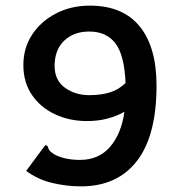

<svg xmlns="http://www.w3.org/2000/svg" viewBox="-20 -651 640 682"><path d="M270 11Q215 11 164 -1.5Q113 -14 73 -44L136 -129L142 -136L150 -131Q151 -123 155.5 -117Q160 -111 174 -102Q211 -83 264 -83Q331 -83 371 -129.5Q411 -176 422 -254Q396 -239 362.5 -230Q329 -221 289 -221Q226 -221 174.5 -245.5Q123 -270 93 -314.5Q63 -359 63 -420Q63 -481 94.5 -528.5Q126 -576 179.5 -603.5Q233 -631 299 -631Q416 -631 476 -557.5Q536 -484 536 -347Q536 -170 467 -80Q398 10 270 11ZM174 -417Q174 -366 210.5 -339.5Q247 -313 297 -313Q338 -313 369.5 -322.5Q401 -332 426 -356Q422 -455 390 -497Q358 -539 297 -539Q242 -539 208 -506.5Q174 -474 174 -417Z"/></svg>

Font: Inconsolata Expanded Bold
Style: Regular
Weight: 700
Width: 7
Monospace: yes
Designer: Raph Levien, Cyreal, Brenton Simpson
Foundry: Raph Levien, Cyreal, Google
Version: Version 3.001; ttfautohint (v1.8.2.53-6de2)